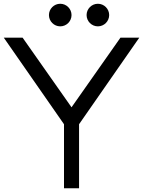

<svg xmlns="http://www.w3.org/2000/svg" viewBox="-20 -1000 760 1020"><path d="M440 -920C440 -887 467 -860 500 -860C533 -860 560 -887 560 -920C560 -953 533 -980 500 -980C467 -980 440 -953 440 -920ZM240 -920C240 -887 267 -860 300 -860C333 -860 360 -887 360 -920C360 -953 333 -980 300 -980C267 -980 240 -953 240 -920ZM320 -340V0H400V-340L720 -800H620L360 -430L100 -800H0Z"/></svg>

Font: Gauge
Style: Regular
Weight: 400
Designer: Daniel Pimley
Foundry: Daniel Pimley
Version: Version 1.004;PS 001.001;hotconv 1.0.56